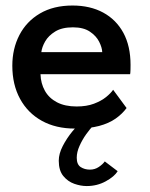

<svg xmlns="http://www.w3.org/2000/svg" viewBox="-20 -442 530 678"><path d="M123 -180Q124 -147.5 138.5 -121.5Q153 -95.5 181.2 -80.8Q209.5 -66 250.5 -66Q286 -66 311.8 -75.8Q337.5 -85.5 354.5 -99.2Q371.5 -113 379.5 -125L427 -60.5Q411.5 -39.5 388 -23Q364.5 -6.5 329.8 2.8Q295 12 244 12Q177 12 127.5 -15.5Q78 -43 50.8 -93Q23.5 -143 23.5 -210Q23.5 -270 48.5 -318.2Q73.5 -366.5 121.2 -394.5Q169 -422.5 236 -422.5Q298.5 -422.5 344.5 -397.5Q390.5 -372.5 415.8 -325.8Q441 -279 441 -213Q441 -209 440.8 -196.5Q440.5 -184 439.5 -180ZM341 -258Q340.5 -274 330.2 -294.5Q320 -315 297.5 -330.2Q275 -345.5 237.5 -345.5Q199 -345.5 175 -330.8Q151 -316 139.5 -295.8Q128 -275.5 126 -258ZM286 215Q265 215 242.2 207Q219.5 199 203.5 179.5Q187.5 160 187.5 125.5Q187.5 101 201.5 73.8Q215.5 46.5 235.8 21.8Q256 -3 274.5 -20.5L310.5 0Q298 13 284.2 32.2Q270.5 51.5 260.8 73.2Q251 95 251 115Q251 139 265 148Q279 157 297.5 157Q315 157 329 147.5Q343 138 350 128L395.5 162.5Q384 181.5 353.5 198.2Q323 215 286 215Z"/></svg>

Font: League Spartan Medium
Style: Regular
Weight: 500
Foundry: The League of Moveable Type
Version: Version 2.002